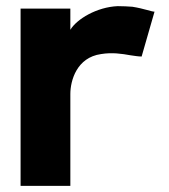

<svg xmlns="http://www.w3.org/2000/svg" viewBox="-20 -605 551 625"><path d="M47 0H209V-299C209 -343 230 -418 309 -429C345 -435 377 -430 405 -425C419 -423 431 -421 441 -421L483 -567C473 -567 449 -577 411 -583C397 -584 381 -585 363 -585C295 -582 230 -543 209 -508V-577H47Z"/></svg>

Font: Rabbid Highway Sign IV
Style: Bd
Weight: 400
Foundry: Cannot Into Space Fonts
Version: Version 0.277